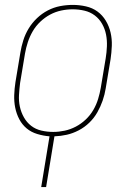

<svg xmlns="http://www.w3.org/2000/svg" viewBox="-20 -548 540 783"><path d="M148 215 182 8Q157 6 132 -1.5Q107 -9 88.5 -24.5Q70 -40 58.5 -62Q47 -84 42 -109Q37 -134 38 -160.5Q39 -187 43 -213L63 -333Q67 -358 75 -383.5Q83 -409 97 -432Q111 -455 131 -474Q151 -493 175 -505.5Q199 -518 225 -523Q251 -528 277 -528Q304 -528 330.5 -522Q357 -516 377.5 -501Q398 -486 411.5 -463.5Q425 -441 431 -415Q437 -389 436 -361.5Q435 -334 431 -307L411 -187Q407 -162 398.5 -137.5Q390 -113 377 -90Q364 -67 344.5 -48Q325 -29 301 -16.5Q277 -4 252.5 1.5Q228 7 202 8L168 215ZM197 -10Q220 -10 243.5 -15Q267 -20 289 -31.5Q311 -43 329.5 -60.5Q348 -78 360.5 -99.5Q373 -121 380 -144Q387 -167 391 -190L411 -310Q415 -334 416 -359Q417 -384 412.5 -407Q408 -430 396.5 -450.5Q385 -471 366.5 -485Q348 -499 324.5 -504.5Q301 -510 276 -510Q253 -510 229.5 -505Q206 -500 184.5 -488.5Q163 -477 144.5 -459.5Q126 -442 113.5 -420.5Q101 -399 93.5 -376Q86 -353 82 -330L62 -210Q59 -186 57.5 -161Q56 -136 61 -113Q66 -90 77.5 -69.5Q89 -49 107 -35Q125 -21 148.5 -15.5Q172 -10 197 -10Z"/></svg>

Font: Iosevka SS18 Thin
Style: Italic
Weight: 100
Italic angle: -9°
Monospace: yes
Designer: Belleve Invis
Foundry: Belleve Invis
Version: Version 25.1.1; ttfautohint (v1.8.4)